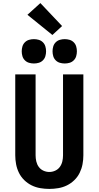

<svg xmlns="http://www.w3.org/2000/svg" viewBox="-20 -1218 640 1246"><path d="M300 8Q271 8 241.5 3Q212 -2 185.5 -15Q159 -28 137.5 -49Q116 -70 103 -96.5Q90 -123 84.5 -152Q79 -181 79 -210V-735H211V-210Q211 -190 215.5 -170.5Q220 -151 231.5 -135Q243 -119 261.5 -110.5Q280 -102 300 -102Q320 -102 338.5 -110.5Q357 -119 368.5 -135Q380 -151 384.5 -170.5Q389 -190 389 -210V-735H521V-210Q521 -181 515.5 -152Q510 -123 497 -96.5Q484 -70 462.5 -49Q441 -28 414.5 -15Q388 -2 358.5 3Q329 8 300 8ZM400 -806Q384 -806 368.5 -810.5Q353 -815 341.5 -826.5Q330 -838 325.5 -853.5Q321 -869 321 -885Q321 -901 325.5 -916.5Q330 -932 341.5 -943.5Q353 -955 368.5 -959.5Q384 -964 400 -964Q416 -964 431.5 -959.5Q447 -955 458.5 -943.5Q470 -932 474.5 -916.5Q479 -901 479 -885Q479 -869 474.5 -853.5Q470 -838 458.5 -826.5Q447 -815 431.5 -810.5Q416 -806 400 -806ZM200 -806Q184 -806 168.5 -810.5Q153 -815 141.5 -826.5Q130 -838 125.5 -853.5Q121 -869 121 -885Q121 -901 125.5 -916.5Q130 -932 141.5 -943.5Q153 -955 168.5 -959.5Q184 -964 200 -964Q216 -964 231.5 -959.5Q247 -955 258.5 -943.5Q270 -932 274.5 -916.5Q279 -901 279 -885Q279 -869 274.5 -853.5Q270 -838 258.5 -826.5Q247 -815 231.5 -810.5Q216 -806 200 -806ZM320 -991 158 -1122 242 -1198 383 -1049Z"/></svg>

Font: Iosevka Curly XBdEx
Style: Regular
Weight: 800
Width: 7
Monospace: yes
Designer: Belleve Invis
Foundry: Belleve Invis
Version: Version 11.1.0; ttfautohint (v1.8.3)